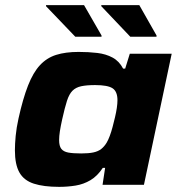

<svg xmlns="http://www.w3.org/2000/svg" viewBox="-20 -719 697 747"><path d="M210 8Q150 8 111.5 -4.5Q73 -17 55.5 -48Q38 -79 38 -134Q38 -159 41 -190.5Q44 -222 52 -258Q69 -335 89 -386Q109 -437 135.5 -465.5Q162 -494 198.5 -505.5Q235 -517 286 -517Q325 -517 358.5 -513Q392 -509 418 -495Q444 -481 459 -452H467L485 -510H648L540 0H379L389 -66H380Q359 -34 332 -18Q305 -2 274 3Q243 8 210 8ZM296 -122Q325 -122 343.5 -126Q362 -130 374 -139.5Q386 -149 395 -164Q401 -174 407 -190Q413 -206 418 -225Q423 -244 427.5 -263Q432 -282 434.5 -299Q437 -316 437 -329Q437 -363 418 -375.5Q399 -388 350 -388Q317 -388 296 -383.5Q275 -379 262 -366Q249 -353 240.5 -326.5Q232 -300 222 -255Q216 -228 213 -208.5Q210 -189 210 -174Q210 -151 218.5 -140Q227 -129 245.5 -125.5Q264 -122 296 -122ZM273 -576 159 -695V-699H307L375 -581V-576ZM487 -576 374 -695V-699H522L589 -581V-576Z"/></svg>

Font: Saira Expanded
Style: Bold Italic
Weight: 700
Width: 7
Italic angle: -12°
Designer: Hector Gatti with collaboration of the Omnibus-Type team
Foundry: Omnibus-Type
Version: Version 1.101